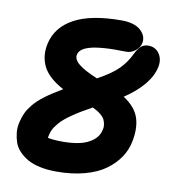

<svg xmlns="http://www.w3.org/2000/svg" viewBox="-86 -776 872 942"><g transform="rotate(10 350.0 -305.0)"><path d="M256.8 87.9Q211.4 87.9 174.3 79.8Q137.2 71.8 112.3 57.4Q87.4 43 69.1 23.4Q50.8 3.9 43 -19.3Q35.2 -42.5 32.7 -68.4Q30.3 -94.2 37.1 -121.1Q43.5 -147.5 53 -167.5Q62.5 -187.5 82 -211.4Q101.6 -235.4 135.7 -261Q169.9 -286.6 220.2 -315.9Q143.1 -357.4 117.7 -408.9Q92.3 -460.4 106 -522.9Q125 -607.4 208.7 -652.8Q292.5 -698.2 443.8 -698.2Q508.3 -698.2 539.6 -669.9Q570.8 -641.6 563 -605Q557.6 -582.5 536.9 -566.4Q516.1 -550.3 492.2 -550.8Q428.2 -552.7 383.1 -549.3Q337.9 -545.9 311.5 -538.1Q285.2 -530.3 272.5 -519.5Q259.8 -508.8 256.8 -494.1Q252.4 -469.7 281.5 -446.5Q310.5 -423.3 374 -397Q444.3 -435.5 477.5 -469.5Q510.7 -503.4 529.8 -543.9Q543 -571.8 557.6 -585.4Q572.3 -599.1 595.2 -599.1Q629.9 -599.1 649.2 -571.8Q668.5 -544.4 661.1 -504.9Q642.1 -413.6 519 -331.1Q579.1 -292 595.9 -241.5Q612.8 -190.9 599.1 -123Q590.8 -80.1 566.4 -43.2Q542 -6.3 501.2 23.7Q460.4 53.7 397.7 70.8Q335 87.9 256.8 87.9ZM189 -76.2Q189 -74.7 188.5 -72Q188 -69.3 188 -67.9Q215.3 -62 263.2 -62Q310.1 -62 347.2 -70.3Q384.3 -78.6 411.6 -99.6Q439 -120.6 445.8 -152.8Q449.2 -163.6 447.8 -176.8Q446.3 -189.9 440.9 -202.4Q435.5 -214.8 419.7 -228Q403.8 -241.2 378.9 -252.9Q319.8 -220.7 281 -193.6Q242.2 -166.5 223.9 -144.5Q205.6 -122.6 199 -108.6Q192.4 -94.7 189 -76.2Z"/></g></svg>

Font: Shantell Sans Irregular Bouncy
Style: Bold Italic
Weight: 700
Italic angle: -11.31°
Designer: Stephen Nixon, Anya Danilova, Shantell Martin
Foundry: Arrow Type
Version: Version 1.006;[9816181b4]